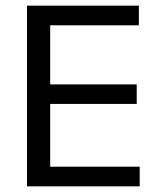

<svg xmlns="http://www.w3.org/2000/svg" viewBox="-20 -659 563 679"><path d="M157.5 0H75.5V-639H157.5ZM474 0H100V-69.5H474ZM463.5 -291.5H122.5V-360.5H463.5ZM471 -569.5H99.5V-639H471Z"/></svg>

Font: Anek Malayalam Medium
Style: Regular
Weight: 400
Version: Version 1.003